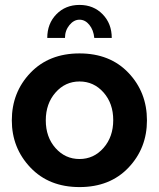

<svg xmlns="http://www.w3.org/2000/svg" viewBox="-20 -750 646 780"><path d="M244 -596H172Q172 -654 209 -692Q246 -730 303 -730Q360 -730 397 -692Q434 -654 434 -596H363Q360 -628 343 -649Q326 -670 303 -670Q280 -670 262 -648Q244 -626 244 -596ZM28 -261Q28 -375 103.5 -454Q179 -533 303 -533Q427 -533 502 -454Q577 -375 577 -261Q577 -148 502 -69Q427 10 303 10Q179 10 103.5 -69.5Q28 -149 28 -261ZM205.5 -148.5Q245 -104 303 -104Q361 -104 400.5 -149Q440 -194 440 -262Q440 -330 400.5 -374.5Q361 -419 303 -419Q245 -419 205.5 -374Q166 -329 166 -261Q166 -193 205.5 -148.5Z"/></svg>

Font: Raleway-v4020
Style: Bold
Weight: 700
Designer: Matt McInerney, Pablo Impallari, Rodrigo Fuenzalida
Foundry: Matt McInerney, Pablo Impallari, Rodrigo Fuenzalida
Version: Version 4.020;PS 004.020;hotconv 1.0.88;makeotf.lib2.5.64775